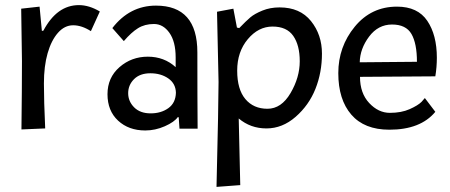

<svg xmlns="http://www.w3.org/2000/svg" viewBox="-20 -503 1762 752"><path d="M63 -469 135 -477 144 -382 150 -383Q203 -483 289 -483Q329 -483 371 -458L336 -381Q300 -404 266.5 -404Q233 -404 207 -374.5Q181 -345 166.5 -294.5Q152 -244 152 -176Q152 -108 157 0L64 4Q66 -158 66 -264Z M668 -240V-278Q668 -340 643.5 -374.5Q619 -409 583 -409Q547 -409 520.5 -392.5Q494 -376 465 -342L420 -393Q488 -481 591 -481Q753 -481 753 -298Q753 -115 754 1H683L680 -43L677 -45Q663 -25 625.5 -8.5Q588 8 549 8Q484 8 442.5 -30.5Q401 -69 401 -134Q401 -199 448 -240Q495 -281 559 -281Q623 -281 668 -240ZM669 -140Q668 -176 639 -196Q610 -216 569 -216Q528 -216 505 -193Q482 -170 482 -138Q482 -106 505.5 -82.5Q529 -59 570 -59Q611 -59 639.5 -79.5Q668 -100 669 -140Z M836 -182 830 -457 894 -469 908 -395 917 -393Q944 -421 960.5 -435Q977 -449 1007.5 -461.5Q1038 -474 1075 -474Q1155 -474 1198 -420.5Q1241 -367 1241 -293Q1241 -219 1215.5 -155Q1190 -91 1138 -45.5Q1086 0 1023.5 0Q961 0 915 -39L921 222L828 229Q836 -101 836 -182ZM909 -226.5Q909 -153 941 -115Q973 -77 1027.5 -77Q1082 -77 1118 -138.5Q1154 -200 1154 -263Q1154 -326 1128.5 -362.5Q1103 -399 1047.5 -399Q992 -399 950.5 -349.5Q909 -300 909 -226.5Z M1685 -204 1390 -202Q1390 -138 1426 -99.5Q1462 -61 1507 -61Q1552 -61 1584.5 -75.5Q1617 -90 1631 -104L1644 -119L1685 -65Q1627 5 1505 5Q1407 5 1356 -54Q1305 -113 1305 -216.5Q1305 -320 1369.5 -398.5Q1434 -477 1535 -477Q1616 -477 1653.5 -421.5Q1691 -366 1691 -277Q1691 -240 1685 -204ZM1389 -259 1613 -261Q1613 -333 1591.5 -370Q1570 -407 1515.5 -407Q1461 -407 1425.5 -359.5Q1390 -312 1389 -259Z"/></svg>

Font: Fresca
Style: Regular
Weight: 400
Designer: Iván Moreno
Foundry: Fontstage
Version: Version 1.001